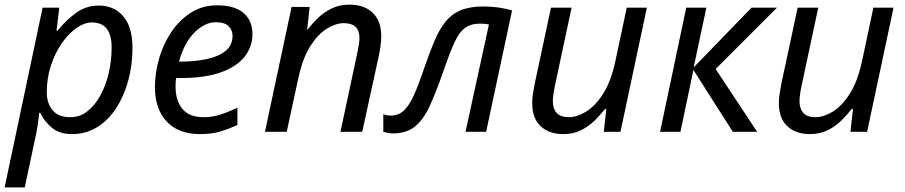

<svg xmlns="http://www.w3.org/2000/svg" viewBox="-42 -569 3907 829"><path d="M-22 240 142 -536H214L202 -436H206Q241 -480 285 -512.5Q329 -545 385 -545Q450 -545 490 -499Q530 -453 530 -362Q530 -289 512 -222Q494 -155 460 -102.5Q426 -50 377.5 -20Q329 10 269 10Q215 10 182 -17.5Q149 -45 132 -82H127Q126 -66 122 -37.5Q118 -9 114 9L65 240ZM262 -63Q302 -63 335 -88.5Q368 -114 391.5 -157Q415 -200 427.5 -254Q440 -308 440 -364Q440 -472 355 -472Q322 -472 287.5 -447.5Q253 -423 224 -381Q195 -339 177.5 -285Q160 -231 160 -171Q160 -123 185 -93Q210 -63 262 -63Z M821 10Q728 10 677.5 -44.5Q627 -99 627 -192Q627 -256 645.5 -318.5Q664 -381 699 -432.5Q734 -484 783.5 -515Q833 -546 895 -546Q971 -546 1009.5 -513Q1048 -480 1048 -421Q1048 -369 1015.5 -326Q983 -283 914 -257.5Q845 -232 735 -232H718Q717 -223 716.5 -213Q716 -203 716 -195Q716 -134 746 -98.5Q776 -63 837 -63Q875 -63 909 -74Q943 -85 983 -104V-29Q945 -12 908.5 -1Q872 10 821 10ZM731 -303H738Q798 -303 849 -313.5Q900 -324 931 -348.5Q962 -373 962 -414Q962 -440 944.5 -456.5Q927 -473 890 -473Q842 -473 797.5 -428.5Q753 -384 731 -303Z M1102 0 1217 -539H1295L1284 -440H1285Q1304 -465 1329.5 -490Q1355 -515 1389 -532Q1423 -549 1466 -549Q1531 -549 1567.5 -513.5Q1604 -478 1604 -414Q1604 -391 1600.5 -367Q1597 -343 1593 -325L1522 0H1428L1500 -337Q1505 -360 1507.5 -375.5Q1510 -391 1510 -405Q1510 -469 1442 -469Q1409 -469 1370.5 -446Q1332 -423 1298.5 -371Q1265 -319 1246 -231L1196 0Z M1654 7Q1641 7 1630 4.5Q1619 2 1613 0V-76Q1627 -70 1646 -70Q1678 -70 1701 -91Q1724 -112 1745 -158Q1766 -204 1791 -279Q1814 -346 1835 -395Q1856 -444 1882.5 -476.5Q1909 -509 1948 -525Q1987 -541 2045 -541Q2079 -541 2111 -536.5Q2143 -532 2169 -524L2057 0H1968L2069 -463Q2062 -465 2052 -466Q2042 -467 2031 -467Q1990 -467 1964.5 -447.5Q1939 -428 1918 -381Q1897 -334 1868 -249Q1839 -167 1812.5 -109.5Q1786 -52 1749.5 -22.5Q1713 7 1654 7Z M2390 10Q2329 10 2292.5 -24Q2256 -58 2256 -123Q2256 -146 2259.5 -166.5Q2263 -187 2267 -209L2337 -536H2426L2354 -199Q2345 -156 2345 -132Q2345 -100 2361.5 -81.5Q2378 -63 2415 -63Q2449 -63 2488.5 -87Q2528 -111 2562 -164Q2596 -217 2615 -305L2664 -536H2751L2637 0H2565L2576 -99H2571Q2552 -75 2526.5 -49.5Q2501 -24 2467.5 -7Q2434 10 2390 10Z M2808 0 2921 -536H3008L2953 -278L3203 -536H3313L3048 -271L3227 0H3122L2952 -267L2896 0Z M3455 10Q3394 10 3357.5 -24Q3321 -58 3321 -123Q3321 -146 3324.5 -166.5Q3328 -187 3332 -209L3402 -536H3491L3419 -199Q3410 -156 3410 -132Q3410 -100 3426.5 -81.5Q3443 -63 3480 -63Q3514 -63 3553.5 -87Q3593 -111 3627 -164Q3661 -217 3680 -305L3729 -536H3816L3702 0H3630L3641 -99H3636Q3617 -75 3591.5 -49.5Q3566 -24 3532.5 -7Q3499 10 3455 10Z"/></svg>

Font: Noto Sans IKEA
Style: Italic
Weight: 400
Italic angle: -12°
Designer: Monotype Design Team
Foundry: Monotype Imaging Inc.
Version: Version 2.001